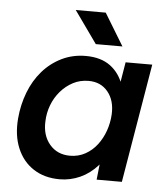

<svg xmlns="http://www.w3.org/2000/svg" viewBox="-52 -746 696 804"><g transform="rotate(5 296.5 -344.0)"><path d="M383 0 393 -93 461 -500H573L489 0ZM228 12Q164 12 118 -18Q72 -48 49.5 -102Q27 -156 33 -227Q38 -285 58 -337Q78 -389 112 -428Q146 -467 192 -489.5Q238 -512 293 -512Q357 -512 397 -482Q437 -452 454 -399Q471 -346 465 -276Q461 -205 440.5 -151.5Q420 -98 387.5 -61.5Q355 -25 314 -6.5Q273 12 228 12ZM263 -90Q298 -90 327 -106Q356 -122 376.5 -149Q397 -176 408.5 -209Q420 -242 422 -277Q425 -336 395 -372.5Q365 -409 314 -409Q278 -409 248.5 -393.5Q219 -378 196.5 -352Q174 -326 161.5 -293Q149 -260 148 -225Q145 -166 177 -128Q209 -90 263 -90ZM330 -565 234 -700H360L442 -565Z"/></g></svg>

Font: Figtree Light SemiBold
Style: Italic
Weight: 600
Italic angle: -9.5°
Version: Version 2.001;gftools[0.9.30]